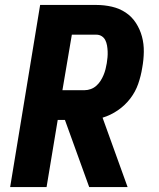

<svg xmlns="http://www.w3.org/2000/svg" viewBox="-20 -755 640 775"><path d="M21 0 142 -735H369Q401 -735 431.5 -728Q462 -721 487 -704.5Q512 -688 528.5 -662.5Q545 -637 553 -607.5Q561 -578 560.5 -545.5Q560 -513 554 -481Q549 -449 538 -417Q527 -385 506 -357.5Q485 -330 456 -310Q427 -290 394 -280L495 0H340L242 -271H213L168 0ZM232 -391H322Q334 -391 346.5 -395.5Q359 -400 369 -409Q379 -418 386 -429Q393 -440 398 -452Q403 -464 406 -476Q409 -488 411 -500Q413 -512 414 -524Q415 -536 414.5 -548Q414 -560 412 -571.5Q410 -583 405 -593Q400 -603 390.5 -609Q381 -615 369 -615H270Z"/></svg>

Font: Iosevka SS04 Hv Ex Obl
Style: Regular
Weight: 900
Width: 7
Italic angle: -9°
Monospace: yes
Designer: Belleve Invis
Foundry: Belleve Invis
Version: Version 19.0.0; ttfautohint (v1.8.4)